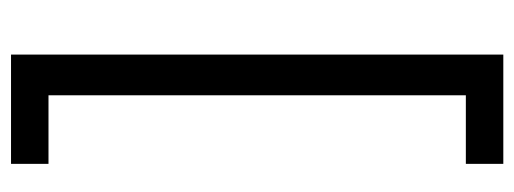

<svg xmlns="http://www.w3.org/2000/svg" viewBox="-314 -458 937 350"><g transform="rotate(-90 155.0 -283.5)"><path d="M230 165H30.8V96.7H155.8V-664.1H30.8V-732.4H230Z"/></g></svg>

Font: Schibsted Grotesk
Style: Regular
Weight: 400
Designer: Bakken & Baeck AS, Henrik Kongsvoll
Foundry: Schibsted ASA
Version: Version 1.100; ttfautohint (v1.8.4.7-5d5b);gftools[0.9.25]